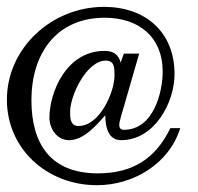

<svg xmlns="http://www.w3.org/2000/svg" viewBox="-28 -526 580 562"><path d="M-7.8 -234.4C-7.8 -89.8 109.9 16.1 255.9 16.1C362.3 16.1 467.3 -46.4 499.5 -150.9H470.7C426.8 -61 359.9 -18.6 258.3 -18.6C122.1 -18.6 64 -102.5 64 -232.9C64 -368.7 136.7 -474.1 278.8 -474.1C377.9 -474.1 448.2 -418 448.2 -316.9C448.2 -256.8 421.9 -146 334.5 -146C316.4 -146 320.3 -165.5 325.2 -181.6L379.4 -369.1H334.5L325.2 -342.8C318.4 -368.2 301.8 -377 278.3 -377C165 -377 116.7 -254.4 116.7 -181.6C116.7 -150.4 137.7 -115.7 174.3 -115.7C217.8 -115.7 254.9 -160.6 280.3 -188.5C280.3 -120.6 312 -115.7 326.7 -115.7C423.8 -115.7 482.9 -225.1 482.9 -309.1C482.9 -431.2 398.9 -505.9 276.4 -505.9C123 -505.9 -7.8 -384.8 -7.8 -234.4ZM177.2 -198.2C177.2 -247.6 226.1 -348.6 281.7 -348.6C308.1 -348.6 307.1 -325.2 307.1 -304.7C307.1 -255.9 263.7 -157.2 202.1 -157.2C178.2 -157.2 177.2 -178.7 177.2 -198.2Z"/></svg>

Font: MusGlyphs
Style: Regular
Weight: 400
Version: Version 2.1